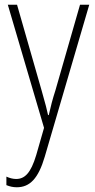

<svg xmlns="http://www.w3.org/2000/svg" viewBox="-20 -549 402 811"><path d="M13 -529 166 -9 133 106C110 183 84 207 48 207C34 207 20 203 7 197V233C22 239 35 242 51 242C106 242 142 205 169 113L357 -529H318L214 -167C202 -130 194 -99 186 -63H183C178 -86 173 -107 156 -166L52 -529Z"/></svg>

Font: Noto Sans Tamil Condensed ExtraLight
Style: Regular
Weight: 200
Width: 3
Designer: Jelle Bosma - Monotype Design Team
Foundry: Monotype Imaging Inc.
Version: Version 2.004